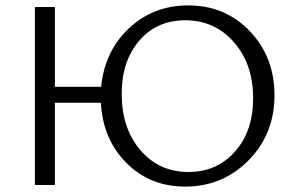

<svg xmlns="http://www.w3.org/2000/svg" viewBox="-20 -684 1091 710"><path d="M676 -664Q813 -664 904 -568.5Q995 -473 995 -332Q995 -188 899 -91Q803 6 665 6Q534 6 447 -82Q360 -170 353 -304H183V0H109V-658H183V-363H354Q367 -495 457 -579.5Q547 -664 676 -664ZM677 -48Q782 -48 849 -123.5Q916 -199 916 -321Q916 -447 845 -528Q774 -609 665 -609Q560 -609 495 -533.5Q430 -458 430 -337Q430 -210 499 -129Q568 -48 677 -48Z"/></svg>

Font: EauTestInfant
Style: Regular
Weight: 400
Designer: Christian Thalmann (Catharsis Fonts)
Version: Version 0.001;PS 000.001;hotconv 1.0.88;makeotf.lib2.5.64775